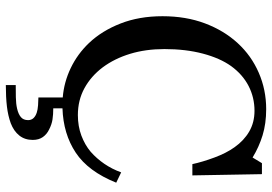

<svg xmlns="http://www.w3.org/2000/svg" viewBox="-162 -586 965 682"><g transform="rotate(90 321.0 -245.5)"><path d="M326.7 14.6Q272.5 10.3 222.4 -13.7Q172.4 -37.6 133.3 -78.6Q89.8 -124.5 64 -190.7Q38.1 -256.8 38.1 -339.8Q38.1 -422.9 63.5 -490.5Q88.9 -558.1 133.8 -606.9Q178.2 -655.3 238.8 -681.6Q299.3 -708 368.2 -708Q419.4 -708 460.9 -695.3Q502.4 -682.6 540 -659.7L560.1 -692.9H599.1L603.5 -445.8H563.5Q555.7 -481.9 540 -524.2Q524.4 -566.4 503.4 -595.7Q480 -628.9 447.8 -647.7Q415.5 -666.5 374 -666.5Q326.7 -666.5 285.9 -645.5Q245.1 -624.5 215.3 -583.5Q187 -543.9 170.9 -482.9Q154.8 -421.9 154.8 -346.7Q154.8 -280.3 171.6 -224.9Q188.5 -169.4 219.7 -127.4Q251 -85.9 293.7 -62.5Q336.4 -39.1 389.2 -39.1Q428.7 -39.1 461.9 -51.5Q495.1 -64 519.5 -84.5Q543.9 -106 562.5 -133.3Q581.1 -160.6 592.8 -192.9L629.4 -175.3Q589.4 -75.7 522.7 -31.5Q456.1 12.7 365.2 15.6V48.3Q387.2 48.3 404.8 51Q422.4 53.7 440.4 63Q457 70.8 467.3 85.2Q477.5 99.6 477.5 121.1Q477.5 149.4 461.9 168.9Q446.3 188.5 418.5 199.2Q391.6 209 358.9 212.9Q326.2 216.8 282.7 216.8V181.6Q302.7 181.6 326.2 181.2Q349.6 180.7 366.2 176.8Q385.7 172.4 396.5 163.3Q407.2 154.3 407.2 137.7Q407.2 126 399.9 118.4Q392.6 110.8 380.4 106.9Q370.6 103.5 354.2 102.3Q337.9 101.1 326.7 101.1Z"/></g></svg>

Font: UniBurma_GGSerif
Style: Book
Weight: 400
Designer: Victor San Kho Lin (for Burmese only and related typography optimization with it)
Foundry: http://www.unimm.org
Version: 2.0